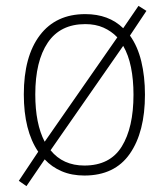

<svg xmlns="http://www.w3.org/2000/svg" viewBox="-20 -587 569 653"><path d="M473 -265Q473 -138 421.5 -64Q370 10 267 10Q224 10 190 -4.5Q156 -19 132 -45L70 46L44 28L110 -71Q61 -143 61 -266Q61 -395 115.5 -467Q170 -539 270 -539Q350 -539 399 -491L451 -567L478 -550L422 -466Q448 -430 460.5 -378.5Q473 -327 473 -265ZM100 -266Q100 -166 132 -105L379 -460Q359 -481 332 -493Q305 -505 270 -505Q185 -505 142.5 -442Q100 -379 100 -266ZM434 -265Q434 -316 425.5 -358Q417 -400 399 -431L152 -76Q194 -24 267 -24Q354 -24 394 -88.5Q434 -153 434 -265Z"/></svg>

Font: Noto Sans Gujarati SemiCondensed ExtraLight
Style: Regular
Weight: 200
Width: 4
Designer: Jelle Bosma - Monotype Design Team, Universal Thirst
Foundry: Monotype Imaging Inc.
Version: Version 2.106; ttfautohint (v1.8.4.7-5d5b)